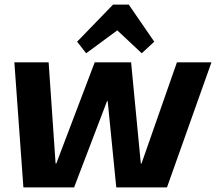

<svg xmlns="http://www.w3.org/2000/svg" viewBox="-20 -809 933 829"><path d="M42 -540H190L220 -103H223L389 -540H546L588 -103H591L744 -540H893L701 0H482L445 -372H442L300 0H81ZM313 -629 468 -789H536L646 -629L592 -579L449 -713H534L352 -579Z"/></svg>

Font: Pathway Extreme SemiCondensed
Style: Bold Italic
Weight: 700
Width: 4
Italic angle: -8°
Version: Version 1.001;gftools[0.9.26]